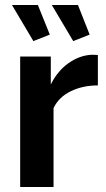

<svg xmlns="http://www.w3.org/2000/svg" viewBox="-20 -751 427 771"><path d="M373 -408Q312 -408 264 -384.5Q216 -361 195 -317V0H61V-524H184V-412Q211 -466 254.5 -497Q298 -528 346 -531Q367 -531 373 -530ZM188 -731H293L340 -612L274 -586ZM28 -731H132L180 -612L114 -586Z"/></svg>

Font: Raleway
Style: Bold
Weight: 700
Designer: Matt McInerney, Pablo Impallari, Rodrigo Fuenzalida
Foundry: Matt McInerney, Pablo Impallari, Rodrigo Fuenzalida
Version: Version 4.026